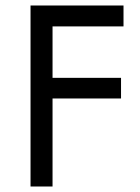

<svg xmlns="http://www.w3.org/2000/svg" viewBox="-20 -699 509 698"><path d="M135 -603H429V-679H135ZM135 -341H420V-416H135ZM91 -679V-21H171V-679Z"/></svg>

Font: SpinnyJost Regular
Style: Regular
Weight: 400
Version: Version 3.710